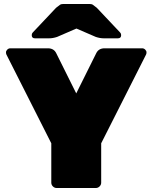

<svg xmlns="http://www.w3.org/2000/svg" viewBox="-20 -942 764 962"><path d="M460 0H264Q253 0 245 -8Q237 -16 237 -27V-224L12 -669Q10 -673 10 -680Q10 -687 16.5 -693.5Q23 -700 32 -700H220Q250 -700 262 -675L362 -474L462 -675Q474 -700 504 -700H692Q701 -700 707.5 -693.5Q714 -687 714 -680Q714 -673 712 -669L487 -224V-27Q487 -16 479 -8Q471 0 460 0ZM298 -922H428Q439 -922 444 -919Q449 -916 465 -903L582 -779Q587 -774 587 -766Q587 -750 571 -750H500Q481 -750 460 -757L363 -799L266 -757Q245 -750 226 -750H155Q139 -750 139 -766Q139 -774 144 -779L261 -903Q277 -916 282 -919Q287 -922 298 -922Z"/></svg>

Font: Rubik One
Style: Regular
Weight: 400
Designer: Hubert and Fischer with Elvire Volk Leonovitch
Foundry: Hubert and Fischer with Elvire Volk Leonovitch
Version: Version 1.001